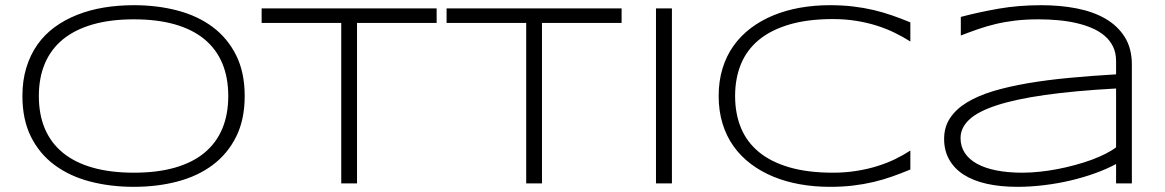

<svg xmlns="http://www.w3.org/2000/svg" viewBox="-20 -703 4466 736"><path d="M918 -335Q918 -244.6 885.3 -179Q852.5 -113.3 795.4 -70.6Q738.3 -27.8 660.6 -7.3Q583 13.2 493.2 13.2Q402.8 13.2 324.7 -7.3Q246.6 -27.8 189 -70.6Q131.3 -113.3 98.6 -179Q65.9 -244.6 65.9 -335Q65.9 -395 81.1 -444.1Q96.2 -493.2 123.5 -532Q150.9 -570.8 189.7 -599.1Q228.5 -627.4 276.1 -646.2Q323.7 -665 378.4 -674.1Q433.1 -683.1 493.2 -683.1Q583 -683.1 660.6 -662.6Q738.3 -642.1 795.4 -599.4Q852.5 -556.6 885.3 -491Q918 -425.3 918 -335ZM855 -335Q855 -406.2 831.8 -460.9Q808.6 -515.6 763.2 -553Q717.8 -590.3 650.1 -609.6Q582.5 -628.9 493.2 -628.9Q403.8 -628.9 335.7 -609.4Q267.6 -589.8 221.7 -552.5Q175.8 -515.1 152.3 -460.2Q128.9 -405.3 128.9 -335Q128.9 -263.7 152.3 -209Q175.8 -154.3 221.7 -116.9Q267.6 -79.6 335.7 -60.3Q403.8 -41 493.2 -41Q582.5 -41 650.1 -60.3Q717.8 -79.6 763.2 -116.9Q808.6 -154.3 831.8 -209Q855 -263.7 855 -335Z M1348.6 -615.2V0H1288.1V-615.2H982.9V-670.9H1653.8V-615.2Z M2057.6 -615.2V0H1997.1V-615.2H1691.9V-670.9H2362.8V-615.2Z M2494.6 0V-670.9H2555.7V0Z M3469.7 -53.2Q3434.6 -38.6 3400.1 -26.4Q3365.7 -14.2 3328.6 -5.4Q3291.5 3.4 3250.5 8.3Q3209.5 13.2 3161.1 13.2Q3101.6 13.2 3046.6 3.4Q2991.7 -6.3 2944.3 -25.9Q2897 -45.4 2858.4 -74.5Q2819.8 -103.5 2792.2 -142.1Q2764.6 -180.7 2749.8 -229Q2734.9 -277.3 2734.9 -335Q2734.9 -392.6 2749.8 -440.9Q2764.6 -489.3 2792.2 -527.8Q2819.8 -566.4 2858.4 -595.5Q2897 -624.5 2944.3 -644Q2991.7 -663.6 3046.4 -673.3Q3101.1 -683.1 3161.1 -683.1Q3209.5 -683.1 3250.5 -678.2Q3291.5 -673.3 3328.6 -664.6Q3365.7 -655.8 3400.1 -643.8Q3434.6 -631.8 3469.7 -617.2V-543.9Q3441.9 -561.5 3410.2 -577.1Q3378.4 -592.8 3341.6 -604.5Q3304.7 -616.2 3262.7 -623Q3220.7 -629.9 3172.9 -629.9Q3076.2 -629.9 3005.4 -608.9Q2934.6 -587.9 2888.4 -549.6Q2842.3 -511.2 2820.1 -456.8Q2797.9 -402.3 2797.9 -335Q2797.9 -267.6 2820.1 -213.4Q2842.3 -159.2 2888.4 -120.8Q2934.6 -82.5 3005.4 -61.8Q3076.2 -41 3172.9 -41Q3220.7 -41 3263.4 -47.9Q3306.2 -54.7 3343.5 -66.4Q3380.9 -78.1 3412.4 -93.5Q3443.8 -108.9 3469.7 -126V-53.2Z M4258.3 0V-74.2Q4223.1 -55.2 4178.5 -39.1Q4133.8 -22.9 4084.2 -11.2Q4034.7 0.5 3982.4 6.8Q3930.2 13.2 3879.9 13.2Q3814.5 13.2 3762.5 1.5Q3710.4 -10.3 3674.3 -33.4Q3638.2 -56.6 3618.7 -91.1Q3599.1 -125.5 3599.1 -170.9Q3599.1 -215.8 3621.8 -250.2Q3644.5 -284.7 3686.5 -310.3Q3728.5 -335.9 3787.8 -353.8Q3847.2 -371.6 3920.4 -384Q3993.7 -396.5 4078.9 -404.5Q4164.1 -412.6 4258.3 -418V-469.2Q4258.3 -500.5 4246.6 -524.4Q4234.9 -548.3 4213.9 -566.2Q4192.9 -584 4164.6 -595.9Q4136.2 -607.9 4103.3 -615.2Q4070.3 -622.6 4033.9 -625.7Q3997.6 -628.9 3960.9 -628.9Q3911.6 -628.9 3871.1 -624Q3830.6 -619.1 3795.4 -610.6Q3760.3 -602.1 3728 -590.8Q3695.8 -579.6 3663.1 -566.9V-638.2Q3731 -656.2 3807.9 -669.7Q3884.8 -683.1 3971.2 -683.1Q4044.4 -683.1 4107.9 -670.7Q4171.4 -658.2 4218.3 -630.9Q4265.1 -603.5 4292 -560.3Q4318.8 -517.1 4318.8 -455.1V0ZM4258.3 -363.8Q4098.6 -355 3985.6 -338.9Q3872.6 -322.8 3800.8 -299.3Q3729 -275.9 3695.6 -244.6Q3662.1 -213.4 3662.1 -173.8Q3662.1 -141.6 3678.5 -116.7Q3694.8 -91.8 3725.6 -75Q3756.3 -58.1 3800.3 -49.6Q3844.2 -41 3898.9 -41Q3931.2 -41 3965.6 -44.7Q4000 -48.3 4034.2 -54.9Q4068.4 -61.5 4101.6 -70.6Q4134.8 -79.6 4164.1 -90.3Q4193.4 -101.1 4217.5 -113.3Q4241.7 -125.5 4258.3 -138.2Z"/></svg>

Font: Syncopate
Style: Regular
Weight: 400
Width: 7
Version: Version 001.001